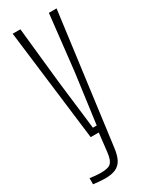

<svg xmlns="http://www.w3.org/2000/svg" viewBox="-208 -648 711 896"><g transform="rotate(-30 148.0 -199.5)"><path d="M73 201Q62 201 42.8 199.5Q23.5 198 10 196V163Q22 165 38 166.5Q54 168 71 168Q110.5 168 124.2 153.5Q138 139 142.5 99.5L154 0H110.5L36.5 -600H78L109.5 -300.5L141.5 -33H162L198 -300.5L231.5 -600H273L181 98.5Q176.5 135 165 157.5Q153.5 180 131.5 190.5Q109.5 201 73 201Z"/></g></svg>

Font: Big Shoulders Thin
Style: Regular
Weight: 100
Version: Version 2.002